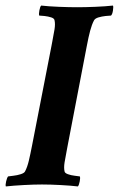

<svg xmlns="http://www.w3.org/2000/svg" viewBox="-30 -666 427 690"><path d="M247 -640Q276 -640 312.5 -641.5Q349 -643 376 -646Q378 -642 376 -628.5Q374 -615 369 -610Q363 -610 349.5 -608.5Q336 -607 324 -603.5Q312 -600 308 -593Q300 -578 294 -555.5Q288 -533 282 -501L213 -142Q212 -138 211.5 -134Q211 -130 210 -126Q205 -101 202 -82Q199 -63 202 -50Q203 -44 214 -40Q225 -36 238 -34.5Q251 -33 257 -32Q259 -27 256.5 -14Q254 -1 250 4Q225 1 187.5 -1Q150 -3 121 -3Q93 -3 55.5 -1Q18 1 -9 4Q-11 -1 -8 -14Q-5 -27 -1 -32Q5 -33 18.5 -34.5Q32 -36 44.5 -40Q57 -44 60 -50Q68 -65 73.5 -88Q79 -111 85 -142L155 -501Q156 -505 156.5 -509Q157 -513 158 -517Q163 -542 166 -561Q169 -580 166 -593Q165 -600 154 -603.5Q143 -607 130 -608.5Q117 -610 111 -610Q109 -615 111.5 -628.5Q114 -642 118 -646Q144 -643 181.5 -641.5Q219 -640 247 -640Z"/></svg>

Font: Amiri
Style: Bold Italic
Weight: 700
Italic angle: 10°
Designer: Khaled Hosny
Version: Version 0.113